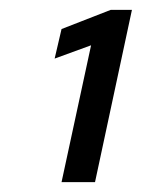

<svg xmlns="http://www.w3.org/2000/svg" viewBox="-20 -720 288 390"><path d="M91 -350ZM248 -700 173 -350H105L165 -628L91 -601L105 -661L205 -700Z"/></svg>

Font: Rosa Sans Medium
Style: Italic
Weight: 500
Italic angle: -12°
Designer: Pentagram / MCKL
Foundry: Pentagram / MCKL
Version: Version 1.005;September 16, 2019;FontCreator 11.5.0.2425 64-